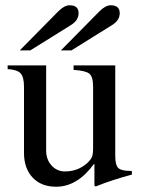

<svg xmlns="http://www.w3.org/2000/svg" viewBox="-20 -698 540 728"><path d="M211 -507 357 -655Q380 -678 400 -678Q434 -678 434 -648Q434 -621 405 -603L251 -507ZM55 -507 201 -655Q224 -678 244 -678Q278 -678 278 -648Q278 -621 249 -603L95 -507ZM480 -50V-36Q402 -15 343 9L338 6V-76H336Q273 10 193 10Q136 10 103.5 -25Q71 -60 71 -118V-369Q71 -406 58 -420Q45 -434 9 -436V-450H155V-127Q155 -93 175.5 -70.5Q196 -48 226 -48Q275 -48 310 -79Q323 -91 328 -101.5Q333 -112 333 -137V-368Q333 -407 319 -418.5Q305 -430 259 -433V-450H417V-107Q417 -72 428.5 -61Q440 -50 474 -50Z"/></svg>

Font: STIX
Style: Regular
Weight: 400
Designer: MicroPress Inc., with final additions and corrections provided by Coen Hoffman, Elsevier (retired)
Version: Version 1.1.1